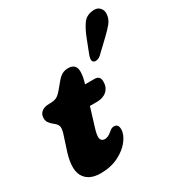

<svg xmlns="http://www.w3.org/2000/svg" viewBox="-174 -851 918 981"><g transform="rotate(-30 284.5 -360.5)"><path d="M61 -324 50 -333Q36.5 -344.5 30 -354.8Q23.5 -365 23.5 -380Q23.5 -403 39.8 -416.2Q56 -429.5 85.5 -429.5H91Q114.5 -429.5 129 -436.8Q143.5 -444 162.5 -467L195 -506Q209 -522.5 224 -530.8Q239 -539 259 -539Q306 -539 306 -492.5Q306 -480.5 303.5 -464.2Q301 -448 293.5 -424H350Q382 -424 382 -389Q382 -355.5 360 -335.8Q338 -316 301 -316H260L226 -205.5Q212.5 -161.5 218.2 -146.2Q224 -131 242.5 -131Q251 -131 260.5 -135Q270 -139 281.5 -148.5Q293 -158.5 299.5 -161.5Q306 -164.5 313.5 -164.5Q339 -164.5 339 -133.5Q339 -102.5 313.2 -69Q287.5 -35.5 242 -12.8Q196.5 10 136.5 10Q65 10 38.5 -38.5Q12 -87 49 -192.5L66 -245Q78 -278.5 77 -295Q76 -311.5 61 -324ZM420.5 -629Q436 -668.5 455.2 -696.5Q474.5 -724.5 509.5 -729.5Q539 -735 555.8 -718.2Q572.5 -701.5 568.5 -675.5Q565.5 -650.5 549.5 -630.2Q533.5 -610 502.5 -580.5L433 -514.5Q423 -505 410.2 -501.5Q397.5 -498 390 -503Q381.5 -508.5 382 -519.5Q382.5 -530.5 387.5 -544Z"/></g></svg>

Font: Fraunces 144pt S100 Black
Style: Italic
Weight: 900
Italic angle: -16°
Version: Version 1.000; ttfautohint (v1.8.3)